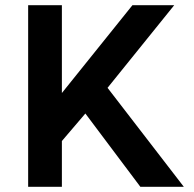

<svg xmlns="http://www.w3.org/2000/svg" viewBox="-20 -720 748 740"><path d="M88.5 0V-700H218.5V-361.5L490.5 -700H651.5L394.5 -381.5L688.5 0H521L309 -282.5L218.5 -176.5V0Z"/></svg>

Font: Geologica Cursive Medium
Style: Regular
Weight: 500
Designer: Sindre Bremnes, Frode Helland
Foundry: Monokrom Skriftforlag AS
Version: Version 1.010;gftools[0.9.28]